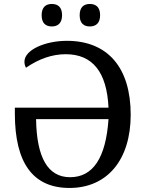

<svg xmlns="http://www.w3.org/2000/svg" viewBox="-20 -929 730 959"><path d="M109.9 -590.8C175.3 -635.7 241.2 -658.2 308.1 -658.2C442.4 -658.2 513.7 -569.3 522 -391.1H54.2V-361.8C54.2 -114.3 145 9.8 327.1 9.8C515.1 9.8 632.8 -129.9 632.8 -356C632.8 -590.3 519 -725.1 314 -725.1C206.1 -725.1 102.1 -680.2 102.1 -621.1C102.1 -609.9 104.5 -600.1 109.9 -590.8ZM160.2 -334H522C508.8 -140.6 444.8 -43.9 330.1 -43.9C219.7 -43.9 163.1 -140.6 160.2 -334ZM188 -853C188 -812 209.5 -796.9 238.8 -796.9C268.1 -796.9 290 -812.5 290 -853C290 -894 268.6 -909.2 238.8 -909.2C210 -909.2 188 -894.5 188 -853ZM377.9 -853C377.9 -812 399.4 -796.9 428.7 -796.9C458 -796.9 480 -812.5 480 -853C480 -894 458.5 -909.2 428.7 -909.2C399.9 -909.2 377.9 -894.5 377.9 -853Z"/></svg>

Font: The Erased English
Style: Regular
Weight: 400
Designer: Monotype Design team + ligartures altered by 180 Amsterdam
Foundry: Monotype Imaging Inc.
Version: Version 1.030;Glyphs 3.1.2 (3151)